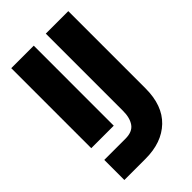

<svg xmlns="http://www.w3.org/2000/svg" viewBox="-215 -772 845 845"><g transform="rotate(-45 207.5 -350.0)"><path d="M30 -202V-700H170V-202ZM34 0V-125H166Q209 -125 227 -150.5Q245 -176 245 -219V-700H385V-219Q385 -113 326 -56.5Q267 0 166 0Z"/></g></svg>

Font: Host Grotesk Black
Style: Regular
Weight: 900
Designer: Doğukan Karapınar based on Poppins by Indian Type Foundry, Jonny Pinhorn
Foundry: Element Type
Version: Version 1.000; ttfautohint (v1.8.4.7-5d5b);gftools[0.9.33]